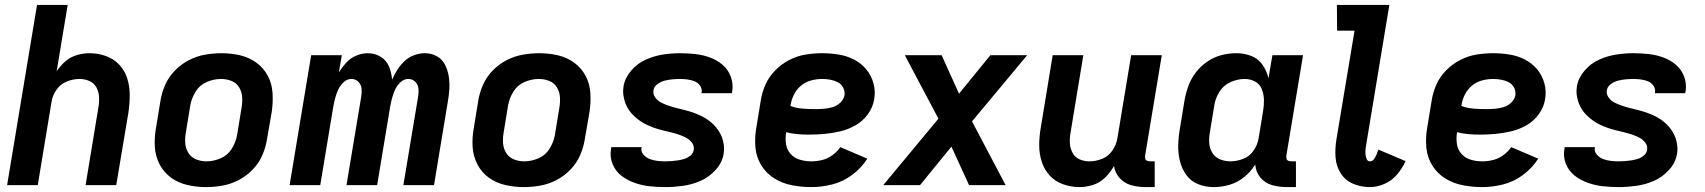

<svg xmlns="http://www.w3.org/2000/svg" viewBox="-20 -755 6952 783"><path d="M9 0H134L190 -339Q194 -365 210 -388.5Q226 -412 252 -422.5Q278 -433 304 -433Q326 -433 345 -424.5Q364 -416 373.5 -398Q383 -380 384 -358.5Q385 -337 381 -315L329 0H454L504 -298Q509 -333 509 -368Q509 -403 499 -435Q489 -467 466.5 -491Q444 -515 412 -526.5Q380 -538 345 -538Q320 -538 294 -530.5Q268 -523 247 -505Q226 -487 211 -464L256 -735H131Z M820 8Q853 8 887 2Q921 -4 953 -20.5Q985 -37 1010.5 -63.5Q1036 -90 1050 -122.5Q1064 -155 1069 -188L1088 -298Q1094 -337 1091.5 -375.5Q1089 -414 1072 -446Q1055 -478 1025.5 -499.5Q996 -521 959 -529.5Q922 -538 883 -538Q850 -538 816 -532Q782 -526 750 -509.5Q718 -493 692.5 -466.5Q667 -440 653 -407.5Q639 -375 634 -342L616 -232Q609 -193 611.5 -155Q614 -117 631 -84.5Q648 -52 677.5 -30.5Q707 -9 744.5 -0.5Q782 8 820 8ZM822 -97Q800 -97 780 -105Q760 -113 748.5 -131Q737 -149 735.5 -171Q734 -193 738 -215L756 -325Q761 -354 777.5 -381Q794 -408 823 -420.5Q852 -433 881 -433Q904 -433 924 -425Q944 -417 955 -399Q966 -381 967.5 -359.5Q969 -338 965 -315L947 -205Q942 -176 925.5 -149Q909 -122 880 -109.5Q851 -97 822 -97Z M1161 0H1286L1339 -319Q1342 -336 1346.5 -353.5Q1351 -371 1358.5 -388Q1366 -405 1380.5 -419Q1395 -433 1413 -433Q1430 -433 1441.5 -421.5Q1453 -410 1454.5 -393.5Q1456 -377 1453 -360L1393 0H1518L1571 -319Q1574 -336 1578.5 -353.5Q1583 -371 1590.5 -388Q1598 -405 1612.5 -419Q1627 -433 1645 -433Q1662 -433 1673.5 -421.5Q1685 -410 1686.5 -393.5Q1688 -377 1685 -360L1625 0H1750L1806 -339Q1811 -366 1812.5 -392.5Q1814 -419 1810 -444Q1806 -469 1794.5 -491.5Q1783 -514 1761 -526Q1739 -538 1712 -538Q1691 -538 1669 -530Q1647 -522 1630 -506Q1613 -490 1600.5 -470.5Q1588 -451 1579 -430Q1577 -458 1566.5 -483.5Q1556 -509 1532.5 -523.5Q1509 -538 1480 -538Q1457 -538 1433.5 -528.5Q1410 -519 1392.5 -500Q1375 -481 1362 -460L1374 -530H1249Z M2116 8Q2149 8 2183 2Q2217 -4 2249 -20.5Q2281 -37 2306.5 -63.5Q2332 -90 2346 -122.5Q2360 -155 2365 -188L2384 -298Q2390 -337 2387.5 -375.5Q2385 -414 2368 -446Q2351 -478 2321.5 -499.5Q2292 -521 2255 -529.5Q2218 -538 2179 -538Q2146 -538 2112 -532Q2078 -526 2046 -509.5Q2014 -493 1988.5 -466.5Q1963 -440 1949 -407.5Q1935 -375 1930 -342L1912 -232Q1905 -193 1907.5 -155Q1910 -117 1927 -84.5Q1944 -52 1973.5 -30.5Q2003 -9 2040.5 -0.5Q2078 8 2116 8ZM2118 -97Q2096 -97 2076 -105Q2056 -113 2044.5 -131Q2033 -149 2031.5 -171Q2030 -193 2034 -215L2052 -325Q2057 -354 2073.5 -381Q2090 -408 2119 -420.5Q2148 -433 2177 -433Q2200 -433 2220 -425Q2240 -417 2251 -399Q2262 -381 2263.5 -359.5Q2265 -338 2261 -315L2243 -205Q2238 -176 2221.5 -149Q2205 -122 2176 -109.5Q2147 -97 2118 -97Z M2693 8Q2728 8 2764.5 3Q2801 -2 2836 -17Q2871 -32 2898 -61.5Q2925 -91 2931 -127Q2934 -145 2932 -162Q2930 -179 2924.5 -194Q2919 -209 2910 -222.5Q2901 -236 2889.5 -247.5Q2878 -259 2864.5 -268Q2851 -277 2836 -284Q2821 -291 2805 -296.5Q2789 -302 2773 -306Q2757 -310 2740.5 -314Q2724 -318 2708 -323.5Q2692 -329 2677.5 -336Q2663 -343 2652.5 -357Q2642 -371 2645 -388Q2648 -403 2662.5 -413Q2677 -423 2692 -426.5Q2707 -430 2722.5 -431.5Q2738 -433 2753 -433Q2768 -433 2783.5 -431Q2799 -429 2812.5 -423.5Q2826 -418 2835 -405.5Q2844 -393 2841 -378V-375H2964Q2965 -379 2966 -382Q2971 -414 2960 -443Q2949 -472 2926.5 -491Q2904 -510 2875.5 -520.5Q2847 -531 2816 -534.5Q2785 -538 2753 -538Q2718 -538 2683 -532.5Q2648 -527 2614 -512Q2580 -497 2554.5 -467.5Q2529 -438 2523 -404Q2520 -386 2522 -369Q2524 -352 2529.5 -336.5Q2535 -321 2544 -307.5Q2553 -294 2564.5 -283Q2576 -272 2589.5 -262.5Q2603 -253 2618 -246Q2633 -239 2648.5 -233.5Q2664 -228 2680.5 -224Q2697 -220 2713.5 -216Q2730 -212 2745.5 -207Q2761 -202 2776 -194.5Q2791 -187 2801.5 -173.5Q2812 -160 2809 -143Q2807 -130 2795.5 -120.5Q2784 -111 2771 -107Q2758 -103 2745 -101Q2732 -99 2719 -98Q2706 -97 2693 -97Q2676 -97 2660 -99Q2644 -101 2629.5 -106.5Q2615 -112 2604 -124.5Q2593 -137 2596 -153Q2596 -154 2597 -155H2473Q2472 -152 2472 -148Q2466 -116 2478 -86.5Q2490 -57 2514 -38.5Q2538 -20 2567.5 -9.5Q2597 1 2628.5 4.5Q2660 8 2693 8Z M3289 8Q3331 8 3374.5 -3Q3418 -14 3455.5 -42Q3493 -70 3517 -108L3407 -155Q3394 -136 3374.5 -122Q3355 -108 3333 -102.5Q3311 -97 3289 -97Q3265 -97 3242.5 -103.5Q3220 -110 3204.5 -127Q3189 -144 3185.5 -167.5Q3182 -191 3186 -215V-216Q3208 -210 3232 -208Q3256 -206 3279 -206H3280Q3312 -206 3343.5 -209Q3375 -212 3407 -219.5Q3439 -227 3469 -244Q3499 -261 3519.5 -289.5Q3540 -318 3545 -350Q3551 -384 3542 -416Q3533 -448 3512.5 -472.5Q3492 -497 3463 -512Q3434 -527 3400.5 -532.5Q3367 -538 3333 -538Q3300 -538 3265.5 -532.5Q3231 -527 3199 -510.5Q3167 -494 3141 -467.5Q3115 -441 3101 -408.5Q3087 -376 3082 -342L3064 -232Q3057 -191 3061 -151.5Q3065 -112 3085.5 -79.5Q3106 -47 3138.5 -27Q3171 -7 3210 0.5Q3249 8 3289 8ZM3307 -310Q3280 -310 3253.5 -312Q3227 -314 3203 -323L3204 -325Q3207 -347 3217.5 -368.5Q3228 -390 3246.5 -405.5Q3265 -421 3288 -427Q3311 -433 3333 -433Q3350 -433 3366 -430Q3382 -427 3396 -420Q3410 -413 3418 -398.5Q3426 -384 3424 -367Q3421 -350 3407 -336.5Q3393 -323 3375.5 -318Q3358 -313 3341 -311.5Q3324 -310 3307 -310Z M3582 0H3732L3860 -157L3932 0H4081L3944 -260L4169 -530H4019L3891 -373L3820 -530H3670L3807 -271Z M4382 8Q4410 8 4438 -1Q4466 -10 4487.5 -31.5Q4509 -53 4523 -78Q4527 -50 4546.5 -28.5Q4566 -7 4594 0.5Q4622 8 4652 8H4689V-97H4670Q4663 -97 4657.5 -99.5Q4652 -102 4650.5 -108Q4649 -114 4650 -121L4718 -530H4593L4537 -192Q4533 -166 4517 -142Q4501 -118 4475 -107.5Q4449 -97 4423 -97Q4401 -97 4382 -105.5Q4363 -114 4353.5 -132.5Q4344 -151 4343 -172Q4342 -193 4346 -215L4398 -530H4273L4224 -232Q4218 -197 4218 -162Q4218 -127 4228.5 -95Q4239 -63 4261 -39Q4283 -15 4315.5 -3.5Q4348 8 4382 8Z M4930 8Q4962 8 4994.5 -1.5Q5027 -11 5054 -33Q5081 -55 5099 -84Q5101 -54 5120 -31Q5139 -8 5168 0Q5197 8 5228 8H5265V-97H5246Q5239 -97 5233.5 -99.5Q5228 -102 5226.5 -108Q5225 -114 5226 -121L5294 -530H5169L5153 -436Q5146 -466 5128.5 -491Q5111 -516 5082.5 -527Q5054 -538 5021 -538Q4991 -538 4960.5 -530Q4930 -522 4902.5 -503Q4875 -484 4855.5 -458Q4836 -432 4825.5 -402Q4815 -372 4810 -342L4792 -232Q4786 -198 4785 -164.5Q4784 -131 4791.5 -99.5Q4799 -68 4817.5 -42Q4836 -16 4866 -4Q4896 8 4930 8ZM4998 -97Q4976 -97 4956 -105Q4936 -113 4924.5 -131Q4913 -149 4911.5 -170.5Q4910 -192 4914 -215L4932 -325Q4936 -353 4952.5 -380Q4969 -407 4998 -420Q5027 -433 5056 -433Q5079 -433 5098.5 -422.5Q5118 -412 5126 -391Q5134 -370 5134.5 -347.5Q5135 -325 5131 -302L5113 -192Q5109 -166 5093 -142Q5077 -118 5050.5 -107.5Q5024 -97 4998 -97Z M5567 8Q5597 8 5627 -5.5Q5657 -19 5678 -44Q5699 -69 5712 -98L5601 -145Q5598 -136 5594.5 -126.5Q5591 -117 5584 -107Q5577 -97 5567 -97Q5557 -97 5553 -107.5Q5549 -118 5548.5 -127.5Q5548 -137 5549 -147.5Q5550 -158 5552 -168L5646 -735H5432L5433 -630H5504L5430 -186Q5424 -149 5426.5 -113.5Q5429 -78 5447.5 -48.5Q5466 -19 5498.5 -5.5Q5531 8 5567 8Z M6025 8Q6067 8 6110.5 -3Q6154 -14 6191.5 -42Q6229 -70 6253 -108L6143 -155Q6130 -136 6110.5 -122Q6091 -108 6069 -102.5Q6047 -97 6025 -97Q6001 -97 5978.5 -103.5Q5956 -110 5940.5 -127Q5925 -144 5921.5 -167.5Q5918 -191 5922 -215V-216Q5944 -210 5968 -208Q5992 -206 6015 -206H6016Q6048 -206 6079.5 -209Q6111 -212 6143 -219.5Q6175 -227 6205 -244Q6235 -261 6255.5 -289.5Q6276 -318 6281 -350Q6287 -384 6278 -416Q6269 -448 6248.5 -472.5Q6228 -497 6199 -512Q6170 -527 6136.5 -532.5Q6103 -538 6069 -538Q6036 -538 6001.5 -532.5Q5967 -527 5935 -510.5Q5903 -494 5877 -467.5Q5851 -441 5837 -408.5Q5823 -376 5818 -342L5800 -232Q5793 -191 5797 -151.5Q5801 -112 5821.5 -79.5Q5842 -47 5874.5 -27Q5907 -7 5946 0.5Q5985 8 6025 8ZM6043 -310Q6016 -310 5989.5 -312Q5963 -314 5939 -323L5940 -325Q5943 -347 5953.5 -368.5Q5964 -390 5982.5 -405.5Q6001 -421 6024 -427Q6047 -433 6069 -433Q6086 -433 6102 -430Q6118 -427 6132 -420Q6146 -413 6154 -398.5Q6162 -384 6160 -367Q6157 -350 6143 -336.5Q6129 -323 6111.5 -318Q6094 -313 6077 -311.5Q6060 -310 6043 -310Z M6581 8Q6616 8 6652.5 3Q6689 -2 6724 -17Q6759 -32 6786 -61.5Q6813 -91 6819 -127Q6822 -145 6820 -162Q6818 -179 6812.5 -194Q6807 -209 6798 -222.5Q6789 -236 6777.5 -247.5Q6766 -259 6752.5 -268Q6739 -277 6724 -284Q6709 -291 6693 -296.5Q6677 -302 6661 -306Q6645 -310 6628.5 -314Q6612 -318 6596 -323.5Q6580 -329 6565.5 -336Q6551 -343 6540.5 -357Q6530 -371 6533 -388Q6536 -403 6550.5 -413Q6565 -423 6580 -426.5Q6595 -430 6610.5 -431.5Q6626 -433 6641 -433Q6656 -433 6671.5 -431Q6687 -429 6700.5 -423.5Q6714 -418 6723 -405.5Q6732 -393 6729 -378V-375H6852Q6853 -379 6854 -382Q6859 -414 6848 -443Q6837 -472 6814.5 -491Q6792 -510 6763.5 -520.5Q6735 -531 6704 -534.5Q6673 -538 6641 -538Q6606 -538 6571 -532.5Q6536 -527 6502 -512Q6468 -497 6442.5 -467.5Q6417 -438 6411 -404Q6408 -386 6410 -369Q6412 -352 6417.5 -336.5Q6423 -321 6432 -307.5Q6441 -294 6452.5 -283Q6464 -272 6477.5 -262.5Q6491 -253 6506 -246Q6521 -239 6536.5 -233.5Q6552 -228 6568.5 -224Q6585 -220 6601.5 -216Q6618 -212 6633.5 -207Q6649 -202 6664 -194.5Q6679 -187 6689.5 -173.5Q6700 -160 6697 -143Q6695 -130 6683.5 -120.5Q6672 -111 6659 -107Q6646 -103 6633 -101Q6620 -99 6607 -98Q6594 -97 6581 -97Q6564 -97 6548 -99Q6532 -101 6517.5 -106.5Q6503 -112 6492 -124.5Q6481 -137 6484 -153Q6484 -154 6485 -155H6361Q6360 -152 6360 -148Q6354 -116 6366 -86.5Q6378 -57 6402 -38.5Q6426 -20 6455.5 -9.5Q6485 1 6516.5 4.5Q6548 8 6581 8Z"/></svg>

Font: Iosevka Sparkle
Style: Bold Italic
Weight: 700
Italic angle: -9°
Designer: Belleve Invis
Foundry: Belleve Invis
Version: Version 4.5.0; ttfautohint (v1.8.3)